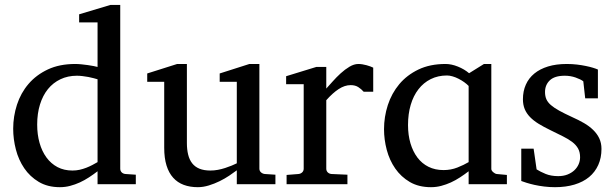

<svg xmlns="http://www.w3.org/2000/svg" viewBox="-20 -757 2526 789"><path d="M380.9 0V-53.2Q363.8 -40 345.5 -28.1Q327.1 -16.1 307.9 -7.3Q288.6 1.5 268.3 6.8Q248 12.2 226.1 12.2Q175.8 12.2 139.4 -9.5Q103 -31.2 79.6 -65.7Q56.2 -100.1 45.2 -142.8Q34.2 -185.5 34.2 -228Q34.2 -278.8 49.8 -326.9Q65.4 -375 97.2 -412.1Q128.9 -449.2 176.8 -471.7Q224.6 -494.1 289.1 -494.1Q300.8 -494.1 314.5 -492.7Q328.1 -491.2 341.1 -489.5Q354 -487.8 364.5 -485.6Q375 -483.4 380.9 -481.9V-665H305.2V-698.2L434.1 -736.8H474.1V-64Q474.1 -54.7 480 -48.8Q485.8 -43 495.1 -42L538.1 -39.1V0ZM380.9 -431.2Q374.5 -433.1 364.5 -435.8Q354.5 -438.5 343 -440.7Q331.5 -442.9 319.1 -444.3Q306.6 -445.8 295.9 -445.8Q258.8 -445.8 228.5 -431.4Q198.2 -417 177 -390.9Q155.8 -364.7 144.3 -327.6Q132.8 -290.5 132.8 -245.1Q132.8 -204.1 142.6 -169.7Q152.3 -135.3 170.9 -109.9Q189.5 -84.5 216.3 -70.3Q243.2 -56.2 277.8 -56.2Q293 -56.2 307.1 -59.3Q321.3 -62.5 334.5 -67.6Q347.7 -72.8 359.4 -78.9Q371.1 -85 380.9 -90.8Z M953.1 0V-57.1Q940.4 -47.4 922.1 -35.2Q903.8 -22.9 882.6 -12.5Q861.3 -2 838.1 5.1Q814.9 12.2 793 12.2Q760.7 12.2 735.1 2.7Q709.5 -6.8 691.7 -26.6Q673.8 -46.4 664.3 -76.9Q654.8 -107.4 654.8 -149.9V-420.9H585V-455.1L708 -494.1H748V-168.9Q748 -142.6 753.2 -121.6Q758.3 -100.6 769.8 -85.9Q781.2 -71.3 799.8 -63.7Q818.4 -56.2 844.7 -56.2Q859.9 -56.2 875.5 -59.1Q891.1 -62 905.3 -66.7Q919.4 -71.3 931.9 -76.4Q944.3 -81.5 953.1 -85.9V-420.9H882.8V-455.1L1004.9 -494.1H1045.9V-64Q1045.9 -54.7 1052.5 -48.8Q1059.1 -43 1067.9 -42L1111.8 -39.1V0Z M1474.6 -379.9Q1464.8 -391.1 1452.1 -399.2Q1439.5 -407.2 1420.9 -407.2Q1396.5 -407.2 1371.6 -390.9Q1346.7 -374.5 1320.8 -345.2V-64Q1320.8 -54.7 1326.7 -48.8Q1332.5 -43 1341.8 -42L1407.7 -39.1V0H1157.7V-38.1L1207 -42Q1215.8 -43 1221.9 -48.8Q1228 -54.7 1228 -64V-411.1H1155.8V-443.8L1279.8 -481.9H1320.8V-393.1Q1331.5 -404.8 1346.9 -422.1Q1362.3 -439.5 1379.9 -455.6Q1397.5 -471.7 1416.3 -482.9Q1435.1 -494.1 1452.6 -494.1Q1460.4 -494.1 1469.2 -492.7Q1478 -491.2 1486.3 -489Q1494.6 -486.8 1501.7 -484.1Q1508.8 -481.4 1513.7 -479V-379.9Z M1905.8 0V-53.2Q1888.7 -40 1870.4 -28.1Q1852.1 -16.1 1832.8 -7.3Q1813.5 1.5 1793.2 6.8Q1772.9 12.2 1751 12.2Q1700.7 12.2 1664.3 -9Q1627.9 -30.3 1604.2 -64.5Q1580.6 -98.6 1569.3 -141.1Q1558.1 -183.6 1558.1 -226.1Q1558.1 -276.9 1573.7 -325.2Q1589.4 -373.5 1620.8 -411.1Q1652.3 -448.7 1699.7 -471.4Q1747.1 -494.1 1811 -494.1Q1835 -494.1 1861.6 -483.4Q1888.2 -472.7 1907.7 -456.1L1968.8 -494.1H1999V-63Q1999 -56.2 2006.6 -49.6Q2014.2 -43 2021 -42L2063 -38.1V0ZM1905.8 -403.8Q1898.4 -411.6 1887.5 -419.4Q1876.5 -427.2 1864.5 -433.3Q1852.5 -439.5 1840.1 -443.1Q1827.6 -446.8 1816.9 -446.8Q1779.8 -446.8 1750 -431.9Q1720.2 -417 1699.5 -390.1Q1678.7 -363.3 1667.7 -325.9Q1656.7 -288.6 1656.7 -243.2Q1656.7 -202.1 1666.7 -168.2Q1676.8 -134.3 1695.3 -109.6Q1713.9 -85 1741 -71.5Q1768.1 -58.1 1802.7 -58.1Q1833 -58.1 1859.6 -68.6Q1886.2 -79.1 1905.8 -90.8Z M2451.7 -145Q2451.7 -108.4 2438.5 -79.1Q2425.3 -49.8 2400.9 -29.5Q2376.5 -9.3 2340.8 1.5Q2305.2 12.2 2260.7 12.2Q2237.8 12.2 2216.1 9.5Q2194.3 6.8 2176 2.7Q2157.7 -1.5 2143.6 -5.9Q2129.4 -10.3 2122.1 -13.2V-146H2172.9L2185.1 -61Q2200.2 -51.3 2222.4 -42.2Q2244.6 -33.2 2273.9 -33.2Q2295.4 -33.2 2312 -39.8Q2328.6 -46.4 2340.1 -57.1Q2351.6 -67.9 2357.7 -81.8Q2363.8 -95.7 2363.8 -110.8Q2363.8 -131.8 2355.5 -146.7Q2347.2 -161.6 2331.5 -173.6Q2315.9 -185.5 2293.2 -196.8Q2270.5 -208 2241.7 -222.2Q2214.4 -235.4 2193.4 -248.3Q2172.4 -261.2 2158 -276.1Q2143.6 -291 2136.2 -308.8Q2128.9 -326.7 2128.9 -349.1Q2128.9 -382.3 2140.9 -409.2Q2152.8 -436 2175.8 -454.8Q2198.7 -473.6 2232.2 -483.9Q2265.6 -494.1 2309.1 -494.1Q2331.1 -494.1 2351.1 -491.7Q2371.1 -489.3 2387.7 -485.8Q2404.3 -482.4 2417 -478.5Q2429.7 -474.6 2437 -471.2V-353H2384.8L2377 -422.9Q2366.2 -431.2 2345.2 -438.5Q2324.2 -445.8 2300.8 -445.8Q2259.3 -445.8 2239.5 -427Q2219.7 -408.2 2219.7 -378.9Q2219.7 -361.8 2225.3 -349.1Q2231 -336.4 2243.9 -325.2Q2256.8 -314 2278.1 -302.2Q2299.3 -290.5 2331.1 -275.9Q2357.4 -264.2 2379.4 -251.5Q2401.4 -238.8 2417.5 -223.1Q2433.6 -207.5 2442.6 -188.5Q2451.7 -169.4 2451.7 -145Z"/></svg>

Font: Tagmukay Beta
Style: Regular
Weight: 400
Designer: Peter Martin
Foundry: SIL International
Version: Version 2.000; dev 82b92eM